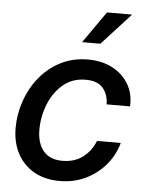

<svg xmlns="http://www.w3.org/2000/svg" viewBox="-53 -782 640 838"><g transform="rotate(5 266.5 -363.5)"><path d="M239.7 11.7Q174.8 11.7 127.4 -15.1Q80.1 -42 54.2 -90.3Q28.3 -138.7 28.3 -203.1Q28.3 -264.2 48.6 -322Q68.8 -379.9 106.7 -426.3Q144.5 -472.7 198 -500Q251.5 -527.3 317.4 -527.3Q378.4 -527.3 424.6 -503.2Q470.7 -479 495.6 -436.8Q520.5 -394.5 517.6 -339.4H415Q414.6 -381.8 391.1 -410.2Q367.7 -438.5 314.9 -438.5Q256.8 -438.5 216.1 -404.1Q175.3 -369.6 153.8 -315.7Q132.3 -261.7 132.3 -204.1Q132.3 -145 160.4 -111.1Q188.5 -77.1 243.7 -77.1Q297.4 -77.1 333.5 -104.7Q369.6 -132.3 387.2 -176.8H491.2Q476.1 -122.6 440.2 -80.1Q404.3 -37.6 352.8 -12.9Q301.3 11.7 239.7 11.7ZM284.7 -600.6 381.8 -739.3H491.7L364.7 -600.6Z"/></g></svg>

Font: Inter Display Medium
Style: Italic
Weight: 500
Italic angle: -9.39999°
Designer: Rasmus Andersson
Foundry: rsms
Version: Version 4.000;git-a52131595